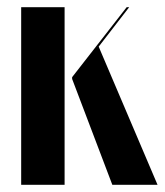

<svg xmlns="http://www.w3.org/2000/svg" viewBox="-20 -515 459 535"><path d="M160 -495V0H39V-495ZM255 -385 419 0H293L181 -295V-300L333 -495H340Z"/></svg>

Font: Moniqa Black Display
Style: Regular
Weight: 900
Designer: Rajesh Rajput
Foundry: Rajesh Rajput
Version: Version 1.000